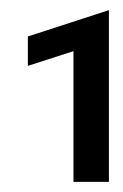

<svg xmlns="http://www.w3.org/2000/svg" viewBox="-20 -644 242 379"><path d="M195 -624V-285H125V-543L35 -514V-572Z"/></svg>

Font: Madhuban SemiBold
Style: Regular
Weight: 600
Designer: jaikishan Patel
Foundry: MagicType
Version: Version 1.000